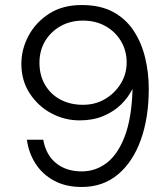

<svg xmlns="http://www.w3.org/2000/svg" viewBox="-20 -732 669 764"><path d="M305 12Q241 12 194.5 -13.5Q148 -39 121 -81.5Q94 -124 87 -176H152Q163 -115 203.5 -82.5Q244 -50 305 -50Q361 -50 405 -84Q449 -118 476 -188.5Q503 -259 507 -367Q507 -370 507 -373Q507 -376 507 -378Q491 -345 462 -316.5Q433 -288 391.5 -270.5Q350 -253 297 -253Q237 -253 184.5 -281Q132 -309 98.5 -360Q65 -411 65 -478Q65 -536 93.5 -589.5Q122 -643 175.5 -677.5Q229 -712 305 -712Q380 -712 431 -684Q482 -656 513 -608Q544 -560 558 -500.5Q572 -441 572 -379Q572 -264 540.5 -176Q509 -88 449.5 -38Q390 12 305 12ZM310 -315Q360 -315 399 -338.5Q438 -362 461 -400Q484 -438 484 -483Q484 -531 461 -569Q438 -607 399 -628.5Q360 -650 310 -650Q260 -650 221 -628Q182 -606 159.5 -568.5Q137 -531 137 -482Q137 -432 159.5 -394Q182 -356 221 -335.5Q260 -315 310 -315Z"/></svg>

Font: DM Sans 18pt Light
Style: Regular
Weight: 300
Designer: Colophon Foundry, Jonny Pinhorn
Foundry: Colophon Foundry
Version: Version 4.004;gftools[0.9.30]